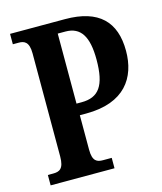

<svg xmlns="http://www.w3.org/2000/svg" viewBox="-108 -794 739 874"><g transform="rotate(-15 261.5 -357.0)"><path d="M22 0H323V-49H282C255 -49 233 -56 233 -111V-274H263C445 -274 512 -377 512 -503C512 -640 440 -714 281 -714H22V-665H50C75 -665 98 -657 98 -602V-116C98 -57 76 -49 47 -49H22ZM256 -329H232V-659H268C340 -659 372 -608 372 -499C372 -376 337 -329 256 -329Z"/></g></svg>

Font: Noto Serif Bengali ExtraCondensed
Style: Regular
Weight: 400
Width: 2
Designer: Juan Bruce, Universal Thirst, Indian Type Foundry and the Monotype Design Team.
Foundry: Monotype Imaging Inc.
Version: Version 2.003